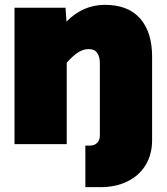

<svg xmlns="http://www.w3.org/2000/svg" viewBox="-20 -596 690 794"><path d="M609 -362V-16Q609 42 582.5 86Q556 130 507.5 154Q459 178 395 178H333V6H353Q371 6 382 -5.5Q393 -17 393 -36V-334Q393 -361 382 -377Q371 -393 347 -393Q325 -393 304 -380Q283 -367 256 -337V0H40V-564H251L255 -507Q290 -542 329.5 -559Q369 -576 414 -576Q510 -576 559.5 -519.5Q609 -463 609 -362Z"/></svg>

Font: Azeret Mono Black
Style: Regular
Weight: 900
Designer: Martin Vácha
Foundry: Displaay
Version: Version 1.000; Glyphs 3.0.3, build 3074